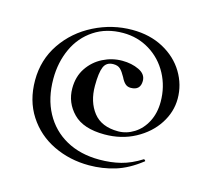

<svg xmlns="http://www.w3.org/2000/svg" viewBox="-91 -639 898 823"><g transform="rotate(15 358.0 -227.5)"><path d="M52 -216Q52 -307 101 -379Q150 -451 230.5 -491.5Q311 -532 400 -532Q478 -532 538 -499.5Q598 -467 630.5 -413Q663 -359 663 -297Q663 -238 629 -185.5Q595 -133 534.5 -100.5Q474 -68 399 -68Q305 -68 260 -114Q215 -160 215 -224Q215 -276 240.5 -314Q266 -352 306.5 -372.5Q347 -393 392 -393Q434 -393 466.5 -377.5Q499 -362 499 -332Q499 -290 456 -290Q441 -290 431 -299.5Q421 -309 413 -326Q401 -348 390 -358.5Q379 -369 359 -369Q328 -369 317 -343Q306 -317 306 -259Q306 -188 342 -142Q378 -96 452 -96Q489 -96 522.5 -117Q556 -138 576 -176.5Q596 -215 596 -265Q596 -332 566 -388Q536 -444 483 -476.5Q430 -509 365 -509Q291 -509 236.5 -473Q182 -437 154 -376Q126 -315 126 -242Q126 -156 160.5 -92Q195 -28 258 7Q321 42 406 42Q457 42 500.5 31Q544 20 590 -9H591Q594 -9 596.5 -5.5Q599 -2 596 -1Q540 43 484.5 60Q429 77 369 77Q283 77 210.5 42Q138 7 95 -59.5Q52 -126 52 -216Z"/></g></svg>

Font: Cormorant Unicase
Style: Bold
Weight: 700
Designer: Christian Thalmann (Catharsis Fonts)
Foundry: Catharsis Fonts
Version: Version 4.000